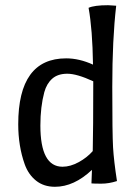

<svg xmlns="http://www.w3.org/2000/svg" viewBox="-20 -702 539 737"><path d="M338 -390Q275 -419 238.5 -419Q202 -419 180.5 -400Q159 -381 150 -348Q135 -292 135 -220Q135 -62 220 -62Q250 -62 282 -79.5Q314 -97 336 -122Q338 -205 338 -390ZM426 -680Q411 -551 411 -369Q411 -187 414 -136Q417 -85 429 -7Q398 3 369 3Q340 3 331 2L333 -50Q264 15 191 15Q148 15 118.5 -8.5Q89 -32 75 -71Q50 -141 50 -225Q50 -478 234 -478Q284 -478 337 -454Q335 -590 320 -672Q342 -682 395 -682Q401 -682 411.5 -681Q422 -680 426 -680Z"/></svg>

Font: Port Lligat Sans
Style: Regular
Weight: 400
Designer: Dario Muhafara, Eduardo Rodriguez Tunni
Foundry: Tipo
Version: Version 1.002